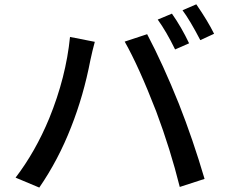

<svg xmlns="http://www.w3.org/2000/svg" viewBox="-20 -850 1040 885"><path d="M707 -759.8 772.5 -787.1Q816.4 -724.6 851.6 -650.4L787.1 -622.1Q747.1 -704.1 707 -759.8ZM821.3 -802.7 884.8 -830.1Q938.5 -752 966.8 -694.3L903.3 -665Q855.5 -756.8 821.3 -802.7ZM207 -304.7Q284.2 -494.1 302.7 -679.7L417 -657.2Q406.2 -618.2 396.5 -572.3Q365.2 -409.2 307.6 -263.7Q249 -113.3 161.1 14.6L51.8 -31.2Q143.6 -151.4 207 -304.7ZM700.2 -335.9Q619.1 -544.9 554.7 -658.2L658.2 -692.4Q731.4 -553.7 804.7 -371.1Q869.1 -208 922.9 -25.4L808.6 11.7Q765.6 -161.1 700.2 -335.9Z"/></svg>

Font: Gen Shin Gothic Monospace Medium
Style: Regular
Weight: 500
Designer: [Source Han Sans]
Ryoko NISHIZUKA  (kana & ideographs); Paul D. Hunt (Latin, Greek & Cyrillic); Wenlong ZHANG  (bopomofo
Version: Version 1.002.20150607